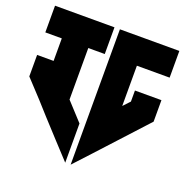

<svg xmlns="http://www.w3.org/2000/svg" viewBox="-119 -805 833 865"><g transform="rotate(20 298.0 -372.5)"><path d="M0 -697H285V-569H206V-322L285 -236V-48L211 -128L133 -213L88 -263L79 -273L0 -358V-461H79V-569H0ZM311 -697H439H596V-569H439V-376L469 -408V-461H596V-358L385 -128L311 -48V-236V-569Z"/></g></svg>

Font: Satisfactory Mid
Style: Regular
Weight: 400
Designer: Sadat Fauzi
Foundry: Intuisi Creative
Version: Version 001.000